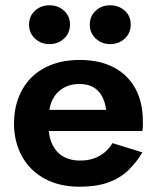

<svg xmlns="http://www.w3.org/2000/svg" viewBox="-20 -697 597 727"><path d="M107 -201H519Q521 -212 521 -221Q521 -230 521 -236Q521 -309 493 -361Q465 -413 411.5 -441.5Q358 -470 282 -470Q213 -470 161 -446Q109 -422 78 -379Q47 -336 37 -279Q35 -267 34 -255Q33 -243 33 -230Q33 -161 62.5 -106.5Q92 -52 148 -21Q204 10 281 10Q345 10 389.5 -6Q434 -22 465 -51.5Q496 -81 519 -120L406 -155Q394 -135 376 -120Q358 -105 335 -97Q312 -89 282 -89Q248 -89 221 -103.5Q194 -118 178.5 -149.5Q163 -181 163 -230L165 -256Q165 -294 180 -322Q195 -350 221 -364.5Q247 -379 280 -379Q312 -379 333 -367Q354 -355 366 -333Q378 -311 382 -281H107ZM320 -604Q320 -572 342.5 -551Q365 -530 397 -530Q430 -530 452.5 -551Q475 -572 475 -604Q475 -636 452.5 -656.5Q430 -677 397 -677Q365 -677 342.5 -656.5Q320 -636 320 -604ZM90 -604Q90 -572 112.5 -551Q135 -530 167 -530Q200 -530 222.5 -551Q245 -572 245 -604Q245 -636 222.5 -656.5Q200 -677 167 -677Q135 -677 112.5 -656.5Q90 -636 90 -604Z"/></svg>

Font: Jost SemiBold
Style: Regular
Weight: 600
Version: Version 3.710